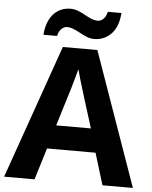

<svg xmlns="http://www.w3.org/2000/svg" viewBox="-61 -975 811 1025"><g transform="rotate(5 345.0 -462.5)"><path d="M527 0 475 -170H215L163 0H0L252 -717H437L690 0ZM387 -463Q382 -480 374 -506Q366 -532 358 -559Q350 -586 345 -606Q340 -586 331.5 -556.5Q323 -527 315.5 -500.5Q308 -474 304 -463L253 -297H439ZM143 -773Q146 -812 157.5 -840.5Q169 -869 187 -887.5Q205 -906 227.5 -915Q250 -924 276 -924Q296 -924 315.5 -916.5Q335 -909 353.5 -898.5Q372 -888 390 -880.5Q408 -873 426 -873Q441 -873 455 -886Q469 -899 475 -925H548Q542 -848 504 -811Q466 -774 415 -774Q395 -774 376 -781.5Q357 -789 338 -799.5Q319 -810 301 -817.5Q283 -825 265 -825Q250 -825 236 -812Q222 -799 216 -773Z"/></g></svg>

Font: Noto Sans Armenian
Style: Regular
Weight: 400
Designer: Monotype Design Team
Foundry: Monotype Imaging Inc.
Version: Version 2.007